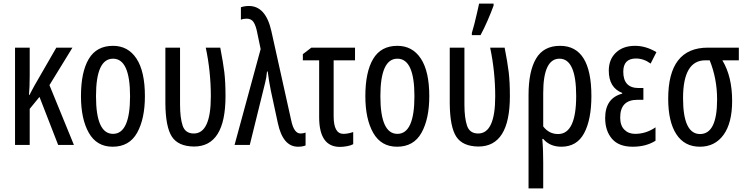

<svg xmlns="http://www.w3.org/2000/svg" viewBox="-20 -800 4118 1060"><path d="M380 -537H291L170 -327Q164 -316 157 -303Q150 -290 143 -276H140Q144 -319 144 -383V-537H63V0H144V-199L198 -265L301 0H388L253 -330Z M780 -269Q780 -406 733.5 -476.5Q687 -547 604 -547Q513 -547 470 -474.5Q427 -402 427 -269Q427 -143 470.5 -66.5Q514 10 602 10Q694 10 737 -67Q780 -144 780 -269ZM510 -269Q510 -476 604 -476Q698 -476 698 -269Q698 -61 604 -61Q510 -61 510 -269Z M1051 9Q1225 9 1225 -269Q1225 -348 1218.5 -401.5Q1212 -455 1196 -537H1116Q1144 -405 1144 -268Q1144 -63 1050 -63Q1003 -63 988.5 -106Q974 -149 974 -222V-537H893V-230Q894 -99 929 -45.5Q964 8 1051 9Z M1275 0H1359L1444 -344Q1451 -370 1454 -405H1458Q1465 -350 1475 -301L1514 -120Q1542 10 1625 10Q1650 10 1667 3V-68Q1654 -63 1639 -63Q1603 -63 1588 -134L1478 -629Q1447 -767 1354 -767Q1331 -767 1310 -760V-691Q1322 -697 1342 -697Q1368 -697 1380.5 -677Q1393 -657 1400 -620L1419 -529Z M1940 -537H1699L1652 -501V-467H1742V-153Q1742 11 1857 11Q1875 11 1896.5 7Q1918 3 1930 -4V-71Q1900 -61 1876 -61Q1822 -61 1822 -158V-467H1940Z M2350 -269Q2350 -406 2303.5 -476.5Q2257 -547 2174 -547Q2083 -547 2040 -474.5Q1997 -402 1997 -269Q1997 -143 2040.5 -66.5Q2084 10 2172 10Q2264 10 2307 -67Q2350 -144 2350 -269ZM2080 -269Q2080 -476 2174 -476Q2268 -476 2268 -269Q2268 -61 2174 -61Q2080 -61 2080 -269Z M2621 9Q2795 9 2795 -269Q2795 -348 2788.5 -401.5Q2782 -455 2766 -537H2686Q2714 -405 2714 -268Q2714 -63 2620 -63Q2573 -63 2558.5 -106Q2544 -149 2544 -222V-537H2463V-230Q2464 -99 2499 -45.5Q2534 8 2621 9ZM2585 -606H2633Q2653 -643 2672.5 -688Q2692 -733 2705 -769V-780H2625Q2622 -766 2614.5 -732.5Q2607 -699 2598.5 -666Q2590 -633 2585 -618Z M3069 -476Q3161 -476 3161 -270Q3161 -60 3061 -60Q3011 -60 2979 -102V-286Q2979 -476 3069 -476ZM3245 -270Q3245 -547 3072 -547Q2981 -547 2939.5 -476.5Q2898 -406 2898 -276V240H2979V98Q2979 69 2978 35.5Q2977 2 2974 -33H2979Q3016 10 3079 10Q3165 10 3205 -65Q3245 -140 3245 -270Z M3532 -314H3506Q3421 -314 3421 -404Q3421 -477 3491 -477Q3534 -477 3572 -449L3604 -512Q3546 -547 3486 -547Q3420 -547 3380.5 -509.5Q3341 -472 3341 -410Q3341 -316 3415 -287V-283Q3321 -258 3321 -148Q3321 -78 3358.5 -34Q3396 10 3473 10Q3547 10 3599 -23V-97Q3547 -61 3486 -61Q3450 -61 3427 -84Q3404 -107 3404 -151Q3404 -249 3499 -249H3532Z M4022 -243Q4022 -378 3968 -467H4059V-537H3888Q3669 -537 3669 -255Q3669 -128 3714 -59Q3759 10 3844 10Q3927 10 3974.5 -55.5Q4022 -121 4022 -243ZM3751 -258Q3751 -467 3874 -467H3898Q3939 -366 3939 -251Q3939 -60 3845 -60Q3751 -60 3751 -258Z"/></svg>

Font: Noto Sans Display Condensed
Style: Regular
Weight: 400
Width: 3
Designer: Monotype Design Team
Foundry: Monotype Imaging Inc.
Version: Version 1.900